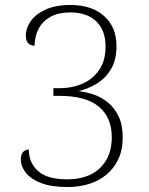

<svg xmlns="http://www.w3.org/2000/svg" viewBox="-20 -744 599 773"><path d="M253 9Q187 9 145.5 -7Q104 -23 84 -48.5Q64 -74 64 -102Q64 -124 74 -133Q84 -142 96 -142Q96 -89 133 -55.5Q170 -22 251 -22Q303 -22 343 -40.5Q383 -59 406.5 -97.5Q430 -136 430 -192Q430 -271 378 -314.5Q326 -358 220 -358H195V-389H218Q273 -389 315 -408.5Q357 -428 381 -465Q405 -502 405 -556Q405 -622 367.5 -658Q330 -694 263 -694Q216 -694 184.5 -677Q153 -660 136.5 -630Q120 -600 119 -560Q103 -560 93.5 -570Q84 -580 84 -601Q84 -630 103.5 -658.5Q123 -687 163.5 -705.5Q204 -724 264 -724Q349 -724 399 -679.5Q449 -635 449 -558Q449 -502 426.5 -465Q404 -428 369 -407Q334 -386 296 -377Q326 -374 357 -363.5Q388 -353 414.5 -331.5Q441 -310 457.5 -275.5Q474 -241 474 -191Q474 -140 456 -102.5Q438 -65 407.5 -40Q377 -15 337 -3Q297 9 253 9Z"/></svg>

Font: Noto Serif Hebrew ExtraLight
Style: Regular
Weight: 250
Version: Version 2.003